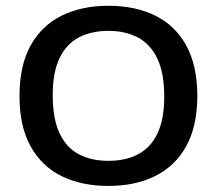

<svg xmlns="http://www.w3.org/2000/svg" viewBox="-20 -622 734 650"><path d="M347 7.5Q256 7.5 188.5 -25.8Q121 -59 83.5 -126.8Q46 -194.5 46 -297Q46 -400 83.5 -467.8Q121 -535.5 188.8 -569Q256.5 -602.5 347 -602.5Q438 -602.5 505.8 -569Q573.5 -535.5 610.8 -467.5Q648 -399.5 648 -297Q648 -195 610.5 -127.2Q573 -59.5 505.2 -26Q437.5 7.5 347 7.5ZM347 -77.5Q405 -77.5 447.5 -99.8Q490 -122 513 -170Q536 -218 536 -295Q536 -374.5 512.8 -423.5Q489.5 -472.5 447 -495Q404.5 -517.5 347 -517.5Q289.5 -517.5 247.2 -495.5Q205 -473.5 181.8 -425.5Q158.5 -377.5 158.5 -300Q158.5 -220 181.5 -171Q204.5 -122 246.8 -99.8Q289 -77.5 347 -77.5Z"/></svg>

Font: Encode Sans SC SemiExpanded Medium
Style: Regular
Weight: 500
Width: 6
Designer: Multiple Designers
Foundry: Impallari Type
Version: Version 3.002